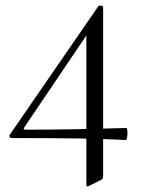

<svg xmlns="http://www.w3.org/2000/svg" viewBox="-20 -502 520 687"><path d="M15 -20 332 -480Q334 -482 339 -482Q349 -482 349 -475V128Q349 139 341 142L299 163Q295 165 293 165Q289 165 289 157V-394L320 -421L66 -45Q64 -42 65.5 -40Q67 -38 71 -38Q230 -38 390 -43L432 -44Q436 -44 436 -25Q436 -17 434.5 -9Q433 -1 431 -1Q355 -5 266.5 -6.5Q178 -8 22 -8Q17 -8 14.5 -12Q12 -16 15 -20Z"/></svg>

Font: Cormorant Unicase
Style: Regular
Weight: 400
Designer: Christian Thalmann (Catharsis Fonts)
Foundry: Catharsis Fonts
Version: Version 4.000